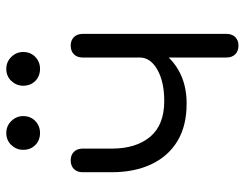

<svg xmlns="http://www.w3.org/2000/svg" viewBox="-106 -692 797 626"><g transform="rotate(-90 293.0 -378.5)"><path d="M269 -169Q196 -169 146.5 -199Q97 -229 71 -284Q45 -339 45 -413V-508Q45 -526 55.5 -536.5Q66 -547 84 -547Q101 -547 111.5 -536.5Q122 -526 122 -508V-413Q122 -334 160.5 -288Q199 -242 277 -242Q340 -242 379.5 -264.5Q419 -287 419 -322H458Q457 -278 432 -243.5Q407 -209 365 -189Q323 -169 269 -169ZM458 0Q440 0 429.5 -10.5Q419 -21 419 -39V-508Q419 -526 429.5 -536.5Q440 -547 458 -547Q475 -547 485.5 -536.5Q496 -526 496 -508V-39Q496 -21 485.5 -10.5Q475 0 458 0ZM173 -647Q149 -647 133.5 -662.5Q118 -678 118 -702Q118 -724 133.5 -740.5Q149 -757 173 -757Q196 -757 212 -740.5Q228 -724 228 -702Q228 -678 212 -662.5Q196 -647 173 -647ZM382 -647Q358 -647 342.5 -662.5Q327 -678 327 -702Q327 -724 342.5 -740.5Q358 -757 382 -757Q405 -757 421 -740.5Q437 -724 437 -702Q437 -678 421 -662.5Q405 -647 382 -647Z"/></g></svg>

Font: Comfortaa
Style: Regular
Weight: 400
Designer: Johan Aakerlund
Foundry: Johan Aakerlund
Version: Version 3.104; ttfautohint (v1.8.1.43-b0c9)